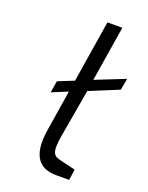

<svg xmlns="http://www.w3.org/2000/svg" viewBox="-147 -858 720 933"><g transform="rotate(20 213.5 -391.5)"><path d="M100 -369 182 -403 148 -189C126 -49 179 0 262 0H330L338 -56C337 -56 263 -74 263 -74C224 -83 205 -90 222 -189L265 -436L416 -498L427 -558L274 -497L320 -783H243L192 -463L110 -430Z"/></g></svg>

Font: Exo
Style: Regular Italic
Weight: 400
Designer: Natanael Gama
Version: Version 1.00